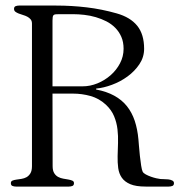

<svg xmlns="http://www.w3.org/2000/svg" viewBox="-20 -687 683 707"><path d="M435.1 -507.3Q435.1 -532.2 426.8 -551.3Q418.5 -570.3 404.5 -584.5Q390.6 -598.6 372.1 -608.2Q353.5 -617.7 332.8 -623.8Q312 -629.9 290.5 -632.3Q269 -634.8 249 -634.8H198.2Q189.9 -634.8 184.8 -634.3Q179.7 -633.8 177.2 -631.3Q174.8 -628.9 174.1 -624Q173.3 -619.1 173.3 -610.8V-369.1H284.2Q312 -369.1 338.9 -380.1Q365.7 -391.1 387.2 -409.9Q408.7 -428.7 421.9 -453.9Q435.1 -479 435.1 -507.3ZM620.6 -12.7Q620.6 -4.4 614.3 -2.2Q607.9 0 601.6 0H516.6Q480.5 0 459.7 -8.8Q439 -17.6 428.5 -32.7Q418 -47.9 415.3 -68.1Q412.6 -88.4 413.1 -111.8Q413.6 -135.3 414.6 -160.6Q415.5 -186 412.6 -210.9Q409.7 -235.8 400.1 -259Q390.6 -282.2 369.6 -301.8Q344.7 -324.7 313.2 -333.5Q281.7 -342.3 249 -342.3H173.3L173.8 -75.2Q173.8 -58.6 179.7 -49.3Q185.5 -40 194.3 -35.4Q203.1 -30.8 213.1 -29.1Q223.1 -27.3 231.9 -25.9Q240.7 -24.4 246.6 -21.7Q252.4 -19 252.4 -12.7Q252.4 -4.4 246.3 -2.2Q240.2 0 233.9 0H38.6Q32.2 0 26.1 -2.2Q20 -4.4 20 -12.7Q20 -19.5 25.9 -22Q31.7 -24.4 40.3 -25.6Q48.8 -26.9 58.8 -28.3Q68.8 -29.8 77.4 -34.4Q85.9 -39.1 91.8 -48.6Q97.7 -58.1 97.7 -75.2V-600.1Q97.7 -609.9 92.8 -615.7Q87.9 -621.6 80.6 -625.5Q73.2 -629.4 64.7 -631.8Q56.2 -634.3 48.8 -637.2Q41.5 -640.1 36.6 -643.8Q31.7 -647.5 31.7 -654.3Q31.7 -662.1 37.6 -664.3Q43.5 -666.5 49.8 -666.5H187.5Q243.7 -666.5 299.3 -659.9Q355 -653.3 409.7 -637.7Q460 -623.5 485.4 -592Q510.7 -560.5 510.7 -507.3Q510.7 -476.6 493.4 -450.7Q476.1 -424.8 449.7 -405.5Q423.3 -386.2 392.3 -374.8Q361.3 -363.3 334 -360.8V-357.4Q372.6 -350.1 400.6 -334.7Q428.7 -319.3 447.3 -296.1Q465.8 -272.9 476.1 -242.2Q486.3 -211.4 489.7 -173.8Q490.2 -167 491.7 -149.7Q493.2 -132.3 495.1 -113Q497.1 -93.8 499.8 -77.1Q502.4 -60.5 505.4 -54.7Q508.3 -49.3 516.8 -44.7Q525.4 -40 535.6 -36.4Q545.9 -32.7 555.7 -30.5Q565.4 -28.3 570.8 -27.8Q575.2 -27.3 583.5 -27.3Q591.8 -27.3 600.1 -26.4Q608.4 -25.4 614.5 -22.2Q620.6 -19 620.6 -12.7Z"/></svg>

Font: Atsinvsda
Style: Regular
Weight: 400
Designer: Al Webster
Foundry: Al Webster and Michael Everson
Version: Version 2.000